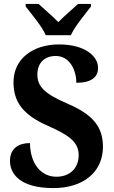

<svg xmlns="http://www.w3.org/2000/svg" viewBox="-20 -951 581 981"><path d="M214 -771H342C362 -816 416 -880 445 -918V-931H379C353 -907 306 -867 278 -838C250 -867 203 -907 177 -931H111V-918C140 -880 195 -816 214 -771ZM253 10C407 10 506 -73 506 -201C506 -301 457 -364 328 -420C201 -474 171 -513 171 -570C171 -631 209 -665 265 -665C336 -665 370 -593 370 -528C448 -528 481 -558 481 -604C481 -663 416 -724 281 -724C149 -724 49 -651 49 -531C49 -432 95 -365 225 -308C328 -262 382 -228 382 -158C382 -95 340 -48 268 -48C195 -48 135 -107 133 -220C78 -220 31 -195 31 -129C31 -63 82 10 253 10Z"/></svg>

Font: Noto Serif Hebrew SemiCondensed
Style: Bold
Weight: 700
Width: 4
Designer: Monotype Design Team
Foundry: Monotype Imaging Inc.
Version: Version 2.004